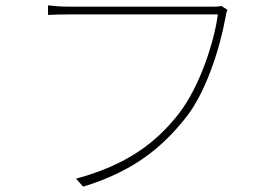

<svg xmlns="http://www.w3.org/2000/svg" viewBox="-20 -701 1040 720"><path d="M810 -679C799 -676 792 -676 781 -676H241C208 -676 185 -678 160 -681V-645C185 -646 206 -647 240 -647H797C783 -541 728 -376 653 -278C566 -165 454 -82 265 -31L292 -1C480 -59 585 -145 677 -260C752 -354 805 -521 825 -633C828 -651 829 -655 833 -664Z"/></svg>

Font: Source Han Sans CN ExtraLight
Style: Regular
Weight: 250
Designer: Ryoko NISHIZUKA (kana & ideographs); Paul D. Hunt (Latin, Greek & Cyrillic); Wenlong ZHANG (bopomofo); Sandoll Communica
Foundry: Adobe Systems Incorporated
Version: Version 1.004;PS 1.004;hotconv 16.6.51;makeotf.lib2.5.65220